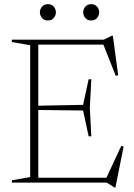

<svg xmlns="http://www.w3.org/2000/svg" viewBox="-20 -856 630 900"><path d="M35.5 0V-11L121.5 -26V-644L35.5 -659V-670H466.5L504 -688.5H509L534 -503L522.5 -501L464.5 -647H159.5V-360.5L369.5 -364.5L395.5 -484.5H408L401 -350.5L408 -217H395.5L369.5 -338L159.5 -340.5V-23H479L548.5 -172.5L559.5 -169L521 23H517L480 0ZM204.5 -760Q187 -760 177 -771.8Q167 -783.5 167 -798Q167 -813 177 -824.8Q187 -836.5 204.5 -836.5Q222 -836.5 232 -824.8Q242 -813 242 -798Q242 -783.5 232 -771.8Q222 -760 204.5 -760ZM407.5 -760Q390 -760 380 -771.8Q370 -783.5 370 -798Q370 -813 380 -824.8Q390 -836.5 407.5 -836.5Q425 -836.5 435 -824.8Q445 -813 445 -798Q445 -783.5 435 -771.8Q425 -760 407.5 -760Z"/></svg>

Font: Newsreader 16pt ExtraLight
Style: Regular
Weight: 275
Designer: Hugues Gentile
Foundry: Production Type
Version: Version 1.003; ttfautohint (v1.8.3)